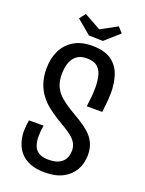

<svg xmlns="http://www.w3.org/2000/svg" viewBox="-159 -926 767 1013"><g transform="rotate(20 224.5 -420.0)"><path d="M223 10Q175 10 141 -3.5Q107 -17 86.5 -40Q66 -63 56 -93.5Q46 -124 46 -158Q46 -173 47.5 -188.5Q49 -204 52 -220H134Q131 -204 129.5 -188.5Q128 -173 128 -159Q128 -131 135.5 -108.5Q143 -86 163 -73Q183 -60 219 -60Q257 -60 279 -72Q301 -84 310.5 -103.5Q320 -123 320 -147Q320 -171 309.5 -189Q299 -207 281 -221.5Q263 -236 239.5 -250Q216 -264 191 -279Q164 -296 138 -316Q112 -336 91 -363Q70 -390 57.5 -426Q45 -462 45 -509Q45 -566 66.5 -610Q88 -654 129.5 -679Q171 -704 231 -704Q302 -704 340.5 -676Q379 -648 394 -603Q409 -558 409 -505Q409 -486 407.5 -467Q406 -448 404 -430Q402 -412 400 -394H313Q317 -421 319.5 -449Q322 -477 322 -504Q322 -539 314.5 -568.5Q307 -598 287 -615Q267 -632 228 -632Q201 -632 182.5 -622.5Q164 -613 152.5 -595.5Q141 -578 136 -555.5Q131 -533 131 -508Q131 -467 145 -438Q159 -409 184 -388Q209 -367 238 -349Q269 -331 298.5 -313Q328 -295 353 -273.5Q378 -252 392.5 -223Q407 -194 407 -154Q407 -106 385.5 -69Q364 -32 323.5 -11Q283 10 223 10ZM275 -747 196 -749 116 -816 142 -850 236 -798 328 -848 355 -818Z"/></g></svg>

Font: Truculenta Medium
Style: Regular
Weight: 500
Version: Version 1.002